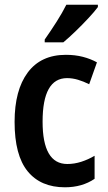

<svg xmlns="http://www.w3.org/2000/svg" viewBox="-20 -786 457 816"><path d="M256 10Q153 10 97.5 -58Q42 -126 42 -268Q42 -403 98 -478Q154 -553 260 -553Q299 -553 332 -544.5Q365 -536 392 -521L359 -428Q335 -440 311.5 -447Q288 -454 265 -454Q161 -454 161 -269Q161 -89 266 -89Q296 -89 325.5 -98.5Q355 -108 382 -124V-26Q329 10 256 10ZM396 -756Q382 -737 356 -709Q330 -681 301 -653Q272 -625 249 -606H170V-618Q196 -655 220.5 -693.5Q245 -732 262 -766H396Z"/></svg>

Font: Noto Sans Myanmar UI Condensed SemiBold
Style: Regular
Weight: 600
Width: 3
Designer: Monotype Design Team
Foundry: Monotype Imaging Inc.
Version: Version 2.103; ttfautohint (v1.8.4.7-5d5b)